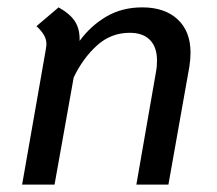

<svg xmlns="http://www.w3.org/2000/svg" viewBox="-20 -501 589 521"><path d="M497 -358Q497 -341 494 -321L437 0H350L404 -310Q406 -320 406 -337Q406 -373 387 -392.5Q368 -412 332 -412Q281 -412 243 -377.5Q205 -343 180 -291L128 0H40L104 -365Q106 -377 106 -381Q106 -394 99.5 -405.5Q93 -417 79 -430L139 -481Q171 -463 184 -442Q197 -421 196 -390Q226 -431 268.5 -456Q311 -481 366 -481Q427 -481 462 -448.5Q497 -416 497 -358Z"/></svg>

Font: KoHo Medium
Style: Italic
Weight: 500
Italic angle: -10°
Designer: Cadson Demak & Katatrad Team
Foundry: Cadson Demak Co.,Ltd.
Version: Version 1.000